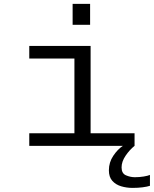

<svg xmlns="http://www.w3.org/2000/svg" viewBox="-20 -730 770 961"><path d="M126.5 0V-63H352.5V-437H126.5V-500H433.5V-63H653.5V0ZM730.5 145.5V200Q716.5 204.5 693.8 207.5Q671 210.5 643.5 210.5Q614 210.5 586.8 202.5Q559.5 194.5 542.2 175.2Q525 156 525 122.5Q525 82.5 547 49.8Q569 17 595 0H653.5Q628.5 20 608.5 49.5Q588.5 79 588.5 108Q588.5 138 610.5 147.5Q632.5 157 655 157Q677.5 157 699 153.5Q720.5 150 730.5 145.5ZM343.5 -710.5H431V-606H343.5Z"/></svg>

Font: Trispace SemiExpanded Light
Style: Regular
Weight: 300
Width: 6
Designer: Tyler Finck
Foundry: Etcetera Type Company
Version: Version 1.210; ttfautohint (v1.8.3)